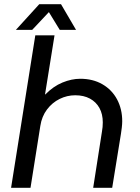

<svg xmlns="http://www.w3.org/2000/svg" viewBox="-20 -899 671 919"><path d="M33 0 149 -730H241L196 -450V-446Q235 -486 279 -504Q323 -522 364 -522Q425 -522 470.5 -495.5Q516 -469 540.5 -423Q565 -377 565 -319Q565 -306 563 -288.5Q561 -271 559 -259L517 0H426L468 -269Q470 -280 471 -291Q472 -302 472 -313Q472 -353 456 -382Q440 -411 410.5 -427Q381 -443 340 -443Q301 -443 265.5 -425.5Q230 -408 205 -375Q180 -342 173 -296L126 0ZM56 -756 168 -879H272L344 -756H266L214 -841L134 -756Z"/></svg>

Font: MuseoModerno
Style: Italic
Weight: 400
Italic angle: -9°
Designer: Pablo Cosgaya, Héctor Gatti, Marcela Romero, and the Authors of The MuseoModerno Project.
Foundry: Omnibus-Type Team
Version: Version 1.003